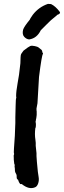

<svg xmlns="http://www.w3.org/2000/svg" viewBox="-20 -920 329 989"><path d="M227 -900 243 -899Q266 -888 287 -860Q295 -850 274 -843Q273 -840 263 -833Q241 -816 221 -795Q201 -774 190 -764Q170 -723 131 -717Q118 -717 105.5 -729.5Q93 -742 99 -767Q104 -783 133 -818Q133 -821 149 -844Q180 -884 227 -900ZM78 -535 85 -594 86 -625Q86 -638 91 -645L101 -659Q128 -680 136 -683Q144 -686 159.5 -682.5Q175 -679 178 -676L189 -667Q198 -662 198 -651Q203 -645 201 -642Q195 -635 181 -524L173 -388L168 -361Q168 -348 169 -346V-328Q167 -308 165 -303Q165 -298 163 -292Q165 -290 165 -276.5Q165 -263 162 -260Q160 -244 160 -229.5Q160 -215 162.5 -199.5Q165 -184 164 -169L168 -131V-116Q170 -98 170 -87L175 -35L179 -8Q182 9 176.5 25Q171 41 160 45Q129 58 92 28H84Q77 20 73 6Q65 2 66 -8Q67 -18 62 -26Q57 -34 57 -40Q57 -53 55 -63L56 -71Q53 -74 53 -80L51 -98V-106Q51 -114 50.5 -117Q50 -120 53 -127Q50 -131 52 -156Q58 -233 58 -262L59 -286V-315Q60 -339 60.5 -376Q61 -413 64 -416L63 -425Q63 -449 70.5 -490.5Q78 -532 78 -535Z"/></svg>

Font: Caveat Brush
Style: Regular
Weight: 400
Designer: Pablo Impallari
Foundry: Creative Lab NY
Version: Version 1.096; ttfautohint (v1.3)